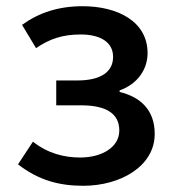

<svg xmlns="http://www.w3.org/2000/svg" viewBox="-20 -584 560 618"><path d="M248 14C368 14 478 -49 478 -153C478 -231 431 -272 365 -288V-293C424 -314 455 -362 455 -413C455 -516 357 -564 246 -564C168 -564 105 -543 51 -504L96 -429C140 -459 181 -473 240 -473C302 -473 344 -449 344 -401C344 -353 305 -325 229 -325H161V-245H241C321 -245 364 -219 364 -164C364 -110 308 -77 238 -77C187 -77 134 -90 86 -128L38 -55C105 -3 172 14 248 14Z"/></svg>

Font: Noto Sans JP Medium
Style: Regular
Weight: 500
Designer: Ryoko NISHIZUKA 西塚涼子 (kana, bopomofo & ideographs); Paul D. Hunt (Latin, Greek & Cyrillic); Sandoll Communications 산돌커뮤니
Foundry: Adobe
Version: Version 2.004;hotconv 1.0.118;makeotfexe 2.5.65603